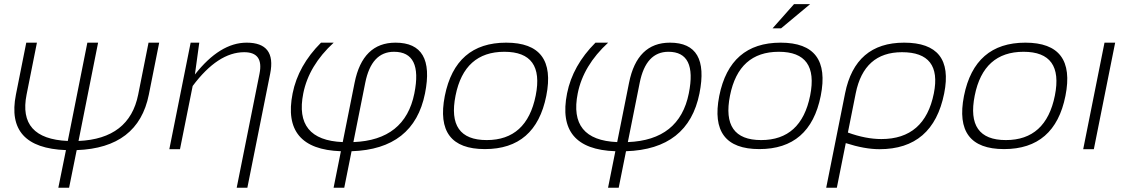

<svg xmlns="http://www.w3.org/2000/svg" viewBox="-20 -718 5441 924"><path d="M306.2 -39.6 400.4 -512.7H452.1L357.9 -39.6Q602.5 -50.3 645 -262.7L694.8 -512.7H746.1L696.3 -262.7Q645 -6.3 349.1 4.4L312.5 185.5H260.7L297.4 4.4Q5.4 -6.3 56.6 -262.7L106.4 -512.7H157.7L107.9 -262.7Q65.4 -50.3 306.2 -39.6Z M794.9 0 897.5 -512.7H939L918 -359.4Q1038.6 -512.7 1167 -512.7Q1310.1 -512.7 1280.3 -363.8L1170.4 185.5H1119.1L1229 -363.8Q1249.5 -466.8 1155.3 -466.8Q1028.8 -466.8 907.2 -304.2L846.2 0Z M1524.9 -512.7H1585.9Q1466.3 -402.8 1439.5 -268.6Q1394.5 -43.9 1629.4 -34.2L1686.5 -319.8Q1725.1 -512.7 1883.3 -512.7Q2074.2 -512.7 2025.4 -268.6Q1971.7 0 1671.9 9.8L1636.7 185.5H1585.4L1620.6 9.8Q1334.5 0 1388.2 -268.6Q1415 -402.8 1524.9 -512.7ZM1974.1 -268.6Q2014.2 -468.8 1876 -468.8Q1767.6 -468.8 1737.8 -319.8L1680.7 -34.2Q1929.2 -43.9 1974.1 -268.6Z M2322.3 -43.9Q2515.1 -43.9 2558.1 -258.3Q2600.1 -468.8 2407.2 -468.8Q2214.4 -468.8 2172.4 -258.3Q2129.4 -43.9 2322.3 -43.9ZM2120.6 -256.3Q2171.9 -512.7 2416 -512.7Q2660.2 -512.7 2608.9 -256.3Q2557.6 -0.5 2313.5 -0.5Q2070.3 -0.5 2120.6 -256.3Z M2845.7 -512.7H2906.7Q2787.1 -402.8 2760.3 -268.6Q2715.3 -43.9 2950.2 -34.2L3007.3 -319.8Q3045.9 -512.7 3204.1 -512.7Q3395 -512.7 3346.2 -268.6Q3292.5 0 2992.7 9.8L2957.5 185.5H2906.2L2941.4 9.8Q2655.3 0 2709 -268.6Q2735.8 -402.8 2845.7 -512.7ZM3294.9 -268.6Q3335 -468.8 3196.8 -468.8Q3088.4 -468.8 3058.6 -319.8L3001.5 -34.2Q3250 -43.9 3294.9 -268.6Z M3643.1 -43.9Q3835.9 -43.9 3878.9 -258.3Q3920.9 -468.8 3728 -468.8Q3535.2 -468.8 3493.2 -258.3Q3450.2 -43.9 3643.1 -43.9ZM3441.4 -256.3Q3492.7 -512.7 3736.8 -512.7Q3981 -512.7 3929.7 -256.3Q3878.4 -0.5 3634.3 -0.5Q3391.1 -0.5 3441.4 -256.3ZM3801.3 -698.2H3878.9L3738.8 -581.5H3697.8Z M4060.5 -80.1Q4146.5 -48.8 4221.7 -48.8Q4430.2 -48.8 4474.1 -268.6Q4513.7 -466.8 4320.8 -466.8Q4137.7 -466.8 4098.1 -268.6ZM4331.1 -512.7Q4572.8 -512.7 4523.9 -268.6Q4470.2 0 4212.4 0Q4141.1 0 4050.3 -29.3L4007.3 185.5H3956.1L4046.9 -268.6Q4095.7 -512.7 4331.1 -512.7Z M4820.8 -43.9Q5013.7 -43.9 5056.6 -258.3Q5098.6 -468.8 4905.8 -468.8Q4712.9 -468.8 4670.9 -258.3Q4627.9 -43.9 4820.8 -43.9ZM4619.1 -256.3Q4670.4 -512.7 4914.6 -512.7Q5158.7 -512.7 5107.4 -256.3Q5056.2 -0.5 4812 -0.5Q4568.8 -0.5 4619.1 -256.3Z M5346.7 -512.7 5244.1 0H5192.9L5295.4 -512.7Z"/></svg>

Font: Sansation Light
Style: Light Italic
Weight: 300
Designer: Bernd Montag
Version: Version 1.301